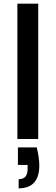

<svg xmlns="http://www.w3.org/2000/svg" viewBox="-20 -760 304 1050"><path d="M189 -740V0H75V-740ZM181 46Q195 104 195 145Q195 207 166.5 238.5Q138 270 82 270V220Q107 220 119 206Q131 192 131 163V142H78V46Z"/></svg>

Font: A Bank Premium Med
Style: Regular
Weight: 500
Designer: Ninad Kale (Devanagari), Jonny Pinhorn (Latin), Htun Naung (Myanmar)
Foundry: Indian Type Foundry
Version: 4.004